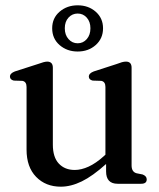

<svg xmlns="http://www.w3.org/2000/svg" viewBox="-20 -692 598 723"><path d="M80 -128.5V-364.5Q80 -384.5 64.5 -387.5L32 -388.5Q17.5 -392 17.5 -403.5Q17.5 -416 36 -423L121.5 -450.5Q147 -460 157.5 -460Q179 -460 179 -437V-147.5Q179 -100 201.5 -76Q224 -52 261.5 -52Q286 -52 313.5 -64.5Q341 -77 371 -104L377 -109.5V-364.5Q377 -384.5 361.5 -387.5L329 -388.5Q314.5 -392 314.5 -403.5Q314.5 -416 333 -423L418 -450.5Q431 -455.5 439.2 -457.8Q447.5 -460 454.5 -460Q475.5 -460 475.5 -437V-69Q475.5 -44.5 494.5 -39.5L517 -35Q532.5 -29 532.5 -16.5Q532.5 0 511.5 0H423Q379.5 0 379.5 -46.5V-74.5Q329 -29 288 -9Q247 11 209 11Q152 11 116 -26Q80 -63 80 -128.5ZM272.5 -498Q232.5 -498 204.5 -522.2Q176.5 -546.5 176.5 -585.5Q176.5 -624 204.5 -648Q232.5 -672 272.5 -672Q313 -672 340.5 -647.8Q368 -623.5 368 -585.5Q368 -547 340.5 -522.5Q313 -498 272.5 -498ZM272.5 -641Q252 -641 238 -625.8Q224 -610.5 224 -585.5Q224 -560.5 238 -544.8Q252 -529 272.5 -529Q293 -529 306.8 -544.8Q320.5 -560.5 320.5 -585.5Q320.5 -610 306.8 -625.5Q293 -641 272.5 -641Z"/></svg>

Font: Fraunces 72pt S050
Style: Regular
Weight: 400
Version: Version 1.000; ttfautohint (v1.8.3)